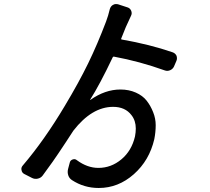

<svg xmlns="http://www.w3.org/2000/svg" viewBox="-20 -854 1040 952"><path d="M835.9 -594.7Q849.6 -589.8 855.5 -577.1Q857.4 -570.3 857.4 -564.5Q857.4 -557.6 854.5 -551.8L842.8 -524.4Q836.9 -511.7 823.7 -505.9Q810.5 -500 796.9 -504.9Q671.9 -549.8 544.9 -573.2Q541 -574.2 539.1 -570.3Q474.6 -434.6 426.8 -359.4Q425.8 -359.4 426.3 -358.9Q426.8 -358.4 427.7 -358.4Q501 -410.2 577.1 -410.2Q619.1 -410.2 653.3 -395Q687.5 -379.9 707 -355Q726.6 -330.1 739.3 -297.9Q752 -266.6 752 -233.4Q752 -199.2 745.1 -164.1Q720.7 -58.6 643.6 9.8Q566.4 78.1 469.7 78.1Q396.5 78.1 336.9 39.1Q323.2 30.3 318.4 15.1Q313.5 0 317.4 -15.6L326.2 -48.8Q329.1 -59.6 340.8 -63.5Q352.5 -67.4 361.3 -59.6Q413.1 -21.5 467.8 -21.5Q531.2 -21.5 582 -64Q632.8 -106.4 649.4 -177.7Q653.3 -198.2 653.3 -216.8Q653.3 -255.9 631.8 -283.2Q600.6 -324.2 541 -324.2Q435.5 -324.2 343.8 -206.1Q340.8 -201.2 304.2 -145.5Q267.6 -89.8 241.2 -52.2Q214.8 -14.6 191.4 16.6Q182.6 28.3 167.5 31.7Q152.3 35.2 138.7 28.3L100.6 8.8Q88.9 2.9 86.9 -9.8Q85.9 -12.7 85.9 -15.6Q85.9 -25.4 92.8 -33.2Q200.2 -159.2 300.8 -328.1Q371.1 -445.3 417 -539.6Q462.9 -633.8 505.9 -747.1Q516.6 -775.4 524.4 -808.6Q528.3 -822.3 539.1 -829.1Q546.9 -834 554.7 -834Q559.6 -834 564.5 -833L612.3 -817.4Q625 -813.5 630.4 -800.8Q635.7 -788.1 629.9 -776.4Q613.3 -741.2 603.5 -718.8Q588.9 -681.6 581.1 -663.1Q579.1 -659.2 583 -658.2Q722.7 -633.8 835.9 -594.7Z"/></svg>

Font: Gen Jyuu GothicL Medium
Style: Regular
Weight: 500
Designer: [Source Han Sans]
Ryoko NISHIZUKA  (kana & ideographs); Paul D. Hunt (Latin, Greek & Cyrillic); Wenlong ZHANG  (bopomofo
Version: Version 1.002.20150607